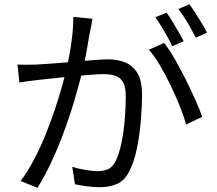

<svg xmlns="http://www.w3.org/2000/svg" viewBox="-20 -867 1040 922"><path d="M424 -777Q422 -763 419 -747.5Q416 -732 413 -717Q409 -700 404 -669Q399 -638 392.5 -603.5Q386 -569 379 -537Q368 -495 353.5 -441.5Q339 -388 319.5 -327.5Q300 -267 276 -204.5Q252 -142 223 -81Q194 -20 160 35L79 2Q113 -43 143 -100Q173 -157 198 -218.5Q223 -280 243 -340Q263 -400 277.5 -451.5Q292 -503 300 -540Q314 -599 323 -664Q332 -729 332 -786ZM768 -661Q792 -631 818.5 -585Q845 -539 870.5 -488Q896 -437 917.5 -389Q939 -341 951 -306L874 -269Q863 -308 843.5 -357Q824 -406 799.5 -456.5Q775 -507 748.5 -552.5Q722 -598 695 -628ZM64 -557Q88 -556 109 -556Q130 -556 154 -557Q176 -558 211.5 -560.5Q247 -563 288 -566.5Q329 -570 370 -573.5Q411 -577 445 -579.5Q479 -582 499 -582Q544 -582 580.5 -567.5Q617 -553 639.5 -516.5Q662 -480 662 -412Q662 -353 656 -284.5Q650 -216 637.5 -154.5Q625 -93 604 -51Q581 -1 544 15.5Q507 32 458 32Q429 32 396.5 27.5Q364 23 340 18L327 -66Q348 -59 371 -54.5Q394 -50 415 -47.5Q436 -45 449 -45Q477 -45 499 -54.5Q521 -64 537 -97Q553 -131 563.5 -182Q574 -233 579 -291Q584 -349 584 -403Q584 -449 571 -472Q558 -495 534 -503Q510 -511 478 -511Q453 -511 410 -507.5Q367 -504 318 -499.5Q269 -495 227.5 -490Q186 -485 163 -483Q145 -481 118.5 -477.5Q92 -474 73 -471ZM780 -806Q793 -789 807.5 -764.5Q822 -740 837 -714.5Q852 -689 862 -669L807 -645Q798 -665 784 -690Q770 -715 755 -740Q740 -765 726 -784ZM890 -847Q903 -828 919 -803Q935 -778 950 -753.5Q965 -729 974 -710L920 -686Q904 -719 881 -757.5Q858 -796 837 -824Z"/></svg>

Font: Noto Sans HK
Style: Regular
Weight: 400
Designer: Ryoko NISHIZUKA 西塚涼子 (kana, bopomofo & ideographs); Paul D. Hunt (Latin, Greek & Cyrillic); Sandoll Communications 산돌커뮤니
Foundry: Adobe
Version: Version 2.004-H2;hotconv 1.0.118;makeotfexe 2.5.65603